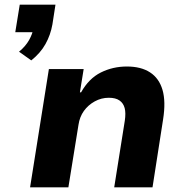

<svg xmlns="http://www.w3.org/2000/svg" viewBox="-20 -797 782 817"><path d="M113 -540 61 -577Q89 -600 104 -627Q119 -654 122 -677L149 -660H45L64 -777H216L203 -693Q195 -648 173.5 -609.5Q152 -571 113 -540ZM108 0 188 -503H336L320 -404H325Q358 -463 409 -488.5Q460 -514 520 -514Q580 -514 618.5 -489Q657 -464 671.5 -414.5Q686 -365 674 -289L629 0H466L511 -283Q516 -316 510.5 -337Q505 -358 488.5 -369.5Q472 -381 443 -381Q411 -381 383 -365.5Q355 -350 337 -325Q319 -300 314 -266L271 0Z"/></svg>

Font: Nunito Sans 7pt ExtraBold
Style: Italic
Weight: 800
Italic angle: -9°
Designer: Vernon Adams
Foundry: Vernon Adams
Version: Version 3.101;gftools[0.9.27]